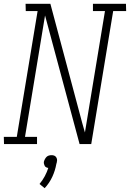

<svg xmlns="http://www.w3.org/2000/svg" viewBox="-36 -755 681 1006"><path d="M-15 0 -16 -38H52L161 -697H99L98 -735H228L395 -110L409 -61L514 -697H451V-735H624L625 -697H557L442 0H381L200 -674L95 -38H158V0ZM198 231 171 209Q187 190 198.5 168.5Q210 147 217 125Q211 124 206 121.5Q201 119 198.5 114.5Q196 110 194.5 104Q193 98 194 92Q196 85 199.5 78.5Q203 72 208 67Q213 62 220 60Q227 58 234 58Q241 58 247 60Q253 62 257 67Q261 72 262.5 78.5Q264 85 262 92V94L259 105Q253 139 238 171.5Q223 204 198 231Z"/></svg>

Font: Iosevka Etoile Extralight
Style: Italic
Weight: 200
Italic angle: -9°
Designer: Belleve Invis
Foundry: Belleve Invis
Version: Version 22.1.2; ttfautohint (v1.8.4)